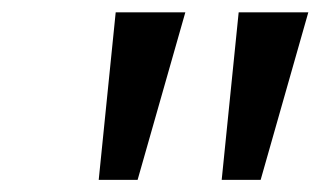

<svg xmlns="http://www.w3.org/2000/svg" viewBox="-20 -745 519 311"><path d="M339.1 -453.7 366.6 -725H479.4L402.2 -453.7ZM139.9 -453.7 167.4 -725H280.2L202.9 -453.7Z"/></svg>

Font: REM Medium
Style: Italic
Weight: 500
Italic angle: -11°
Designer: Octavio Pardo
Foundry: Ashler Design
Version: Version 1.005;gftools[0.9.28]